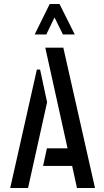

<svg xmlns="http://www.w3.org/2000/svg" viewBox="-20 -938 519 958"><path d="M153 -766 228 -918H277L353 -766H294L252 -851L211 -766ZM364 0 340 -110H195L214 -198H317L206 -700H296L454 0ZM31 0 164 -591H180L215 -428L120 0Z"/></svg>

Font: Stick No Bills ExtraLight Medium
Style: Regular
Weight: 500
Version: Version 2.000